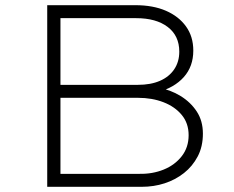

<svg xmlns="http://www.w3.org/2000/svg" viewBox="-20 -720 903 740"><path d="M162 0V-700H502Q570 -700 619.5 -678.5Q669 -657 697 -618Q725 -579 725 -525Q725 -464 688.5 -423Q652 -382 586 -364L588 -383Q637 -374 676 -350Q715 -326 738.5 -290Q762 -254 762 -205Q762 -155 742 -117Q722 -79 689 -53Q656 -27 614.5 -13.5Q573 0 526 0ZM213 -50H517Q568 -49 611 -66.5Q654 -84 680.5 -118Q707 -152 707 -199Q707 -245 680.5 -277Q654 -309 610 -326Q566 -343 512 -343H213ZM213 -393H511Q561 -393 596.5 -408.5Q632 -424 651.5 -453Q671 -482 671 -521Q671 -582 626.5 -616Q582 -650 505 -650H213Z"/></svg>

Font: Lexend Mega ExtraLight
Style: Regular
Weight: 250
Version: Version 1.007